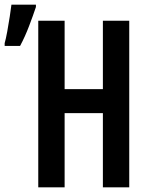

<svg xmlns="http://www.w3.org/2000/svg" viewBox="-68 -803 618 823"><path d="M-48 -618Q-43 -635 -37 -667.5Q-31 -700 -26 -733Q-21 -766 -19 -783H86V-773Q74 -737 56.5 -691Q39 -645 18 -606H-48ZM96 0V-714H209V-421H373V-714H486V0H373V-318H209V0Z"/></svg>

Font: Noto Sans Mono Condensed SemiBold
Style: Regular
Weight: 600
Width: 3
Designer: Monotype Design Team
Foundry: Monotype Imaging Inc.
Version: Version 2.014